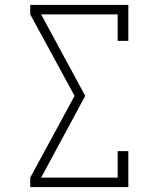

<svg xmlns="http://www.w3.org/2000/svg" viewBox="-20 -755 640 775"><path d="M102 0V-38L281 -368L102 -697V-735H498V-590H455V-697H146L324 -368L146 -38H455V-145H498V0Z"/></svg>

Font: Iosevka Curly Slab XLtEx
Style: Regular
Weight: 200
Width: 7
Monospace: yes
Designer: Belleve Invis
Foundry: Belleve Invis
Version: Version 11.1.0; ttfautohint (v1.8.3)